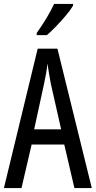

<svg xmlns="http://www.w3.org/2000/svg" viewBox="-20 -963 490 983"><path d="M361 0 309 -223H142L90 0H0L173 -714H274L450 0ZM240 -535Q235 -563 230.5 -589Q226 -615 223 -638Q218 -590 206 -536L155 -301H293ZM354 -934Q342 -913 318 -884.5Q294 -856 267.5 -828.5Q241 -801 220 -783H168V-794Q226 -876 257 -943H354Z"/></svg>

Font: Noto Sans Myanmar ExtraCondensed
Style: Regular
Weight: 400
Width: 2
Designer: Monotype Design Team
Foundry: Monotype Imaging Inc.
Version: Version 2.107; ttfautohint (v1.8.4.7-5d5b)